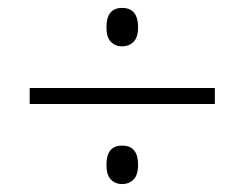

<svg xmlns="http://www.w3.org/2000/svg" viewBox="-20 -593 611 480"><path d="M54.2 -333V-373H517.1V-333ZM246.1 -524.9Q246.1 -573.2 285.2 -573.2Q325.2 -573.2 325.2 -524.9Q325.2 -499.5 313.7 -488.3Q302.2 -477.1 285.2 -477.1Q268.6 -477.1 257.3 -488.3Q246.1 -499.5 246.1 -524.9ZM246.1 -181.2Q246.1 -229 285.2 -229Q325.2 -229 325.2 -181.2Q325.2 -155.3 313.7 -144Q302.2 -132.8 285.2 -132.8Q268.6 -132.8 257.3 -144Q246.1 -155.3 246.1 -181.2Z"/></svg>

Font: Zoram GWeb Light
Style: Regular
Weight: 300
Foundry: Ascender Corporation
Version: Version 1.000